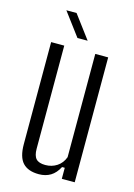

<svg xmlns="http://www.w3.org/2000/svg" viewBox="-117 -823 623 891"><g transform="rotate(15 194.0 -377.0)"><path d="M161 7Q109 7 83.5 -20.5Q58 -48 58 -110V-600H121V-105Q121 -71 134.5 -56.5Q148 -42 179 -42Q210 -42 234.5 -58Q259 -74 270 -104V-600H332V0H270V-53H257Q241 -22 217 -7.5Q193 7 161 7ZM88 -761H137L220 -650H171Z"/></g></svg>

Font: Big Shoulders Text Light
Style: Regular
Weight: 300
Designer: Patric King
Foundry: XO Type Co
Version: Version 1.000; ttfautohint (v1.8.2)